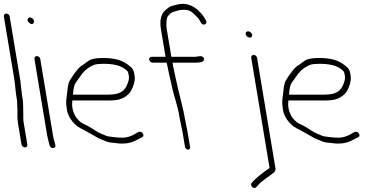

<svg xmlns="http://www.w3.org/2000/svg" viewBox="-74 -764 1939 990"><path d="M66.8 -19 47.9 -132.9C43.9 -156.6 47.5 -165.7 45.5 -195L45.5 -213C44.7 -225.8 45.2 -239.2 42.9 -253L39.4 -274L30.5 -351L-24.1 -679C-25.5 -687.8 -33.1 -694 -41.6 -694C-50 -694 -55.5 -687.8 -54.1 -679L0.5 -351L9.2 -275L12.7 -254C14.9 -241 14 -229.5 14.9 -217L16 -198C15 -179 15.3 -148.1 18.9 -127L36.8 -19C38.2 -10.8 46.5 -4 54.8 -4C63.2 -4 68.2 -10.8 66.8 -19Z M103.6 -460 168.5 -70C169.9 -61.3 171.9 -52.4 174.2 -43.2L182 -13C188.4 6.1 217.6 1.7 211.3 -17L208.7 -27C205 -37 201.6 -51.3 198.5 -70L133.6 -460C132.2 -467.9 124 -475 116.1 -475C108.1 -475 102.2 -467.9 103.6 -460ZM71.4 -669.7C65.4 -662.6 66.3 -655.7 74.1 -649C83.9 -638.3 91.9 -636.8 98.3 -644.5C111 -659.7 83.4 -684.2 71.4 -669.7Z M302 -276C304.2 -294 305 -310.8 310.4 -325.8C312.9 -333 323.2 -348.4 341 -372C358.7 -398.4 381.1 -417.8 412.4 -430C420.9 -433.3 437.4 -435 462 -435C493.9 -435 540.6 -430.6 568.2 -409.5C585.2 -396.5 586.2 -397.7 590.1 -374C591.8 -364 591.1 -354.3 587.9 -345C579.5 -315.5 566 -296.5 547.4 -288C534.8 -280 511.4 -276 482 -276ZM299 -246H487C529.6 -246 559.4 -250.8 589.7 -279.7C605.7 -295 625.5 -341.8 620.2 -373.7C614.6 -407.2 610.1 -412.1 585.7 -430.5C548.5 -458.5 505.9 -465 452.9 -465C419.4 -465 395.8 -460 382.2 -450.1C372 -442.7 361.9 -435.4 351.7 -428.2C328.6 -415.3 310.3 -385.2 296.5 -366C280.5 -343.7 276.3 -329.4 272.8 -291.5C269.1 -252.3 263.4 -243.6 270.9 -199C275.6 -170.4 290.2 -144.5 314.6 -121.5C333.9 -103.2 356.3 -96.2 377.1 -83.5C393.6 -73.4 408.9 -66.4 423.8 -57.1C436.6 -48.6 462.5 -40.4 476.5 -33.8C483.8 -30.3 506.1 -27.1 543.2 -24H564.4C587.1 -24 611.9 -31.3 638.7 -46L658.1 -56C666.8 -60.8 668 -67.6 661.7 -76.5C651 -91.4 640.2 -84.5 620.4 -72C598.4 -60 577.7 -54 558.2 -54C532.8 -54 508.9 -57.9 490 -60C472.1 -62 471.3 -66.1 449.4 -73.9C436.4 -78.5 417 -90.3 387.8 -109.5C379.6 -114.5 371.6 -118.7 363.7 -122C329.6 -136.4 306 -168.2 299.4 -207.5C296.3 -226.7 298.6 -233.5 299 -246Z M896.3 8C902.7 8 907.2 0.9 905.8 -7L893.7 -80L877.8 -161C873.9 -190.4 849.2 -282.3 843.6 -308.5C840.5 -323.3 821 -408.1 818.5 -423.5L815.6 -441H936.6C960.4 -441 973.9 -445.2 977 -453.5C980.2 -461.8 977.1 -468.3 967.7 -473C959.1 -477.3 940.4 -471 931.6 -471H809.6L785.9 -613C781 -642.8 785 -677.2 794.7 -684C803.4 -695 813.3 -701.7 824.4 -704.2C842.7 -708.3 847.8 -713 865.3 -713C890 -715.8 909.8 -709.1 924.6 -693C940 -679.8 950.3 -668.4 955.3 -659L962.3 -647C971.7 -628.1 998 -638.9 988.4 -658L981.4 -670C970.3 -690.6 958.6 -699 944.1 -714C912.3 -741.2 876.2 -750.1 839.7 -740.5C834.1 -738.8 825.9 -736.7 815 -734C797 -729.5 787.2 -718.5 776.8 -710C755.7 -690.3 748.4 -658 755.9 -613L779.6 -471H707.6C699.6 -471 693.7 -463.9 695.1 -456C696.4 -448.1 704.6 -441 712.6 -441H785.6C786.8 -433.7 790.2 -417.3 795.7 -392L805.3 -349.5C809.1 -332.5 812.4 -318 815 -306C824.3 -264.4 845.6 -207 851.2 -161L867.7 -80L879.8 -7C881.2 0.9 889.4 8 896.3 8Z M1200.3 -575.8C1219.2 -559.6 1237.4 -580.9 1218.5 -597C1200 -612.9 1181.1 -592.2 1200.3 -575.8ZM1221.4 -466 1316 102C1314.8 103.3 1313.7 104.3 1312.5 105L1294.5 117C1260.7 142.3 1237.1 163 1223.8 179C1211.8 193.3 1236.1 214.7 1247.4 201L1254.3 194C1260.3 185.3 1270.5 175.7 1285 165C1299.5 154.3 1309.5 147 1314.8 143L1332.6 130C1343.4 122.7 1348 114.3 1346.5 105L1251.4 -466C1250 -473.9 1241.8 -481 1233.9 -481C1225.9 -481 1220 -473.9 1221.4 -466Z M1416 -276C1418.2 -294 1419 -310.8 1424.4 -325.8C1426.9 -333 1437.2 -348.4 1455 -372C1472.7 -398.4 1495.1 -417.8 1526.4 -430C1534.9 -433.3 1551.4 -435 1576 -435C1607.9 -435 1654.6 -430.6 1682.2 -409.5C1699.2 -396.5 1700.2 -397.7 1704.1 -374C1705.8 -364 1705.1 -354.3 1701.9 -345C1693.5 -315.5 1680 -296.5 1661.4 -288C1648.8 -280 1625.4 -276 1596 -276ZM1413 -246H1601C1643.6 -246 1673.4 -250.8 1703.7 -279.7C1719.7 -295 1739.5 -341.8 1734.2 -373.7C1728.6 -407.2 1724.1 -412.1 1699.7 -430.5C1662.5 -458.5 1619.9 -465 1566.9 -465C1533.4 -465 1509.8 -460 1496.2 -450.1C1486 -442.7 1475.9 -435.4 1465.7 -428.2C1442.6 -415.3 1424.3 -385.2 1410.5 -366C1394.5 -343.7 1390.3 -329.4 1386.8 -291.5C1383.1 -252.3 1377.4 -243.6 1384.9 -199C1389.6 -170.4 1404.2 -144.5 1428.6 -121.5C1447.9 -103.2 1470.3 -96.2 1491.1 -83.5C1507.6 -73.4 1522.9 -66.4 1537.8 -57.1C1550.6 -48.6 1576.5 -40.4 1590.5 -33.8C1597.8 -30.3 1620.1 -27.1 1657.2 -24H1678.4C1701.1 -24 1725.9 -31.3 1752.7 -46L1772.1 -56C1780.8 -60.8 1782 -67.6 1775.7 -76.5C1765 -91.4 1754.2 -84.5 1734.4 -72C1712.4 -60 1691.7 -54 1672.2 -54C1646.8 -54 1622.9 -57.9 1604 -60C1586.1 -62 1585.3 -66.1 1563.4 -73.9C1550.4 -78.5 1531 -90.3 1501.8 -109.5C1493.6 -114.5 1485.6 -118.7 1477.7 -122C1443.6 -136.4 1420 -168.2 1413.4 -207.5C1410.3 -226.7 1412.6 -233.5 1413 -246Z"/></svg>

Font: MewTooHand
Style: CondLta
Weight: 400
Designer: Mew Too, Robert Jablonski
Version: Version 0.77